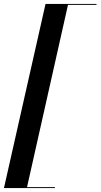

<svg xmlns="http://www.w3.org/2000/svg" viewBox="-30 -800 508 970"><path d="M200 -780 -10 150H247.5V145.5H106.5L313.5 -775.5H457.5V-780Z"/></svg>

Font: Bodoni* 36pt Medium
Style: Italic
Weight: 500
Italic angle: -13°
Version: Version 2.3